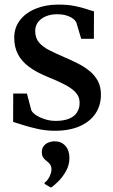

<svg xmlns="http://www.w3.org/2000/svg" viewBox="-20 -572 504 856"><path d="M224 11Q185.5 11 149.2 3Q113 -5 84 -14.2Q55 -23.5 38.5 -28.5L39 -155H100L120 -79.5Q125.5 -68.5 142.2 -57.8Q159 -47 181.8 -40Q204.5 -33 227.5 -33Q264 -33 287.8 -42.8Q311.5 -52.5 323.2 -70.8Q335 -89 335 -113.5Q335 -140.5 317.8 -159.5Q300.5 -178.5 268 -195.2Q235.5 -212 188.5 -231Q142 -250 109.8 -273.8Q77.5 -297.5 60.5 -329.2Q43.5 -361 43.5 -404Q43.5 -449 69 -482Q94.5 -515 139 -533.2Q183.5 -551.5 239.5 -551.5Q282.5 -551.5 313.2 -545.2Q344 -539 365 -531.8Q386 -524.5 399 -521.5L398.5 -399H342L320.5 -471Q316 -481 304 -489.8Q292 -498.5 274.8 -503.5Q257.5 -508.5 236.5 -508.5Q209 -509 186.2 -500Q163.5 -491 150.2 -474.2Q137 -457.5 137 -433.5Q137 -402 154.5 -382Q172 -362 200.5 -347.8Q229 -333.5 261.5 -319.5Q293 -306 323.2 -291Q353.5 -276 377.5 -257Q401.5 -238 415.8 -212Q430 -186 430 -150Q430 -102.5 406 -66.2Q382 -30 336 -9.5Q290 11 224 11ZM289.5 132.5Q289.5 163.5 274.2 190.8Q259 218 239.5 237.2Q220 256.5 207.5 264H206.5L179 248L178.5 242.5Q192.5 233 201 214.8Q209.5 196.5 209.5 184Q209.5 170.5 203.8 161.8Q198 153 188 146Q179.5 140 173 131Q166.5 122 166.5 106.5Q166.5 89 175.5 78.2Q184.5 67.5 197.5 62.8Q210.5 58 221 58H223.5Q253 58 271.2 78Q289.5 98 289.5 132.5Z"/></svg>

Font: Merriweather 60pt Medium
Style: Regular
Weight: 500
Version: Version 2.100